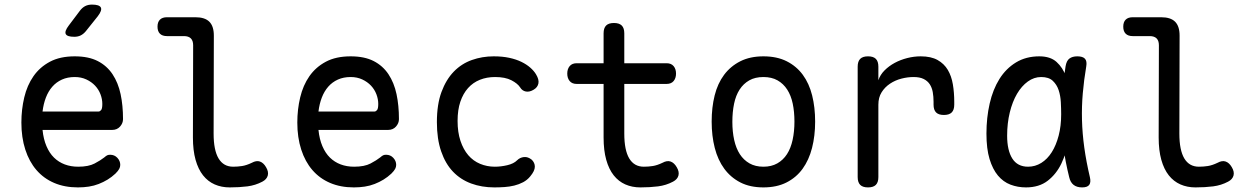

<svg xmlns="http://www.w3.org/2000/svg" viewBox="-20 -805 5440 835"><path d="M459 -132Q478 -132 490.5 -118.5Q503 -105 503 -88Q503 -79 498.5 -70.5Q494 -62 482 -50Q466 -35 448 -24Q430 -13 409.5 -5Q389 3 366.5 6.5Q344 10 319 10Q261 10 215.5 -9.5Q170 -29 138.5 -65.5Q107 -102 90 -154.5Q73 -207 73 -272Q73 -329 85.5 -381.5Q98 -434 125.5 -473.5Q153 -513 197 -536.5Q241 -560 305 -560Q365 -560 405 -539.5Q445 -519 469.5 -482Q494 -445 504.5 -395.5Q515 -346 515 -287Q515 -269 502 -254.5Q489 -240 468 -240H165Q169 -200 182 -169.5Q195 -139 215 -119.5Q235 -100 261.5 -90Q288 -80 320 -80Q365 -80 391.5 -94Q418 -108 433 -120Q441 -127 446 -129.5Q451 -132 459 -132ZM409 -320Q414 -320 419.5 -326Q425 -332 425 -353Q425 -374 417 -395Q409 -416 393.5 -432.5Q378 -449 355.5 -459.5Q333 -470 305 -470Q274 -470 249.5 -459Q225 -448 207.5 -428Q190 -408 179.5 -380.5Q169 -353 165 -320ZM303 -645Q272 -645 266 -657Q260 -669 279 -694L328 -759Q338 -772 350.5 -778.5Q363 -785 380 -785Q412 -785 418.5 -772.5Q425 -760 405 -734L353 -669Q343 -657 331 -651Q319 -645 303 -645Z M909 -224Q909 -152 930.5 -116Q952 -80 994 -80Q1014 -80 1033 -83Q1052 -86 1075 -97Q1095 -108 1110.5 -102.5Q1126 -97 1137 -78Q1149 -58 1144.5 -41.5Q1140 -25 1121 -15Q1091 1 1056 5.5Q1021 10 979 10Q943 10 913.5 -3Q884 -16 863 -42.5Q842 -69 830.5 -110Q819 -151 819 -207L820 -608Q820 -628 810 -638Q800 -648 780 -648H706Q686 -648 675.5 -658.5Q665 -669 665 -689Q665 -709 675.5 -719.5Q686 -730 706 -730H830Q871 -730 890.5 -710.5Q910 -691 910 -650Z M1659 -132Q1678 -132 1690.5 -118.5Q1703 -105 1703 -88Q1703 -79 1698.5 -70.5Q1694 -62 1682 -50Q1666 -35 1648 -24Q1630 -13 1609.5 -5Q1589 3 1566.5 6.5Q1544 10 1519 10Q1461 10 1415.5 -9.5Q1370 -29 1338.5 -65.5Q1307 -102 1290 -154.5Q1273 -207 1273 -272Q1273 -329 1285.5 -381.5Q1298 -434 1325.5 -473.5Q1353 -513 1397 -536.5Q1441 -560 1505 -560Q1565 -560 1605 -539.5Q1645 -519 1669.5 -482Q1694 -445 1704.5 -395.5Q1715 -346 1715 -287Q1715 -269 1702 -254.5Q1689 -240 1668 -240H1365Q1369 -200 1382 -169.5Q1395 -139 1415 -119.5Q1435 -100 1461.5 -90Q1488 -80 1520 -80Q1565 -80 1591.5 -94Q1618 -108 1633 -120Q1641 -127 1646 -129.5Q1651 -132 1659 -132ZM1609 -320Q1614 -320 1619.5 -326Q1625 -332 1625 -353Q1625 -374 1617 -395Q1609 -416 1593.5 -432.5Q1578 -449 1555.5 -459.5Q1533 -470 1505 -470Q1474 -470 1449.5 -459Q1425 -448 1407.5 -428Q1390 -408 1379.5 -380.5Q1369 -353 1365 -320Z M1880 -274Q1880 -351 1900 -405Q1920 -459 1953.5 -493.5Q1987 -528 2032 -544Q2077 -560 2127 -560Q2165 -560 2195 -553.5Q2225 -547 2247.5 -536Q2270 -525 2286 -511Q2302 -497 2311 -482Q2325 -459 2321.5 -442Q2318 -425 2301 -415Q2283 -404 2267 -407Q2251 -410 2242 -425Q2231 -442 2204 -456Q2177 -470 2133 -470Q2097 -470 2067 -458Q2037 -446 2015.5 -422Q1994 -398 1982 -362.5Q1970 -327 1970 -279Q1970 -230 1982.5 -192.5Q1995 -155 2016.5 -130Q2038 -105 2068 -92.5Q2098 -80 2132 -80Q2158 -80 2186 -86.5Q2214 -93 2229 -108Q2241 -120 2258.5 -122Q2276 -124 2293 -110Q2299 -104 2302.5 -96.5Q2306 -89 2306 -80Q2306 -71 2301 -60.5Q2296 -50 2286 -38Q2273 -22 2255 -12.5Q2237 -3 2216.5 2Q2196 7 2174 8.5Q2152 10 2130 10Q2075 10 2029 -7Q1983 -24 1950 -58.5Q1917 -93 1898.5 -147Q1880 -201 1880 -274Z M2879 -530Q2899 -530 2909.5 -517.5Q2920 -505 2920 -485Q2920 -465 2909.5 -452.5Q2899 -440 2879 -440H2488Q2468 -440 2457.5 -452.5Q2447 -465 2447 -485Q2447 -505 2457.5 -517.5Q2468 -530 2488 -530ZM2861 -97Q2881 -108 2896.5 -102.5Q2912 -97 2923 -78Q2935 -58 2930.5 -41.5Q2926 -25 2907 -15Q2877 1 2842 5.5Q2807 10 2765 10Q2729 10 2699.5 -3Q2670 -16 2649 -42.5Q2628 -69 2616.5 -110Q2605 -151 2605 -207V-660Q2605 -683 2616 -694Q2627 -705 2650 -705Q2673 -705 2684 -694Q2695 -683 2695 -660V-224Q2695 -152 2716.5 -116Q2738 -80 2780 -80Q2800 -80 2819 -83Q2838 -86 2861 -97Z M3300 10Q3242 10 3200 -11.5Q3158 -33 3130 -71Q3102 -109 3088.5 -161.5Q3075 -214 3075 -276Q3075 -338 3088 -390Q3101 -442 3129 -479.5Q3157 -517 3199.5 -538.5Q3242 -560 3300 -560Q3359 -560 3401.5 -538.5Q3444 -517 3471.5 -479.5Q3499 -442 3512 -390Q3525 -338 3525 -276Q3525 -214 3511.5 -161.5Q3498 -109 3470.5 -71Q3443 -33 3400.5 -11.5Q3358 10 3300 10ZM3300 -80Q3335 -80 3360.5 -94.5Q3386 -109 3402.5 -134.5Q3419 -160 3427 -196.5Q3435 -233 3435 -276Q3435 -319 3427.5 -354.5Q3420 -390 3403.5 -415.5Q3387 -441 3361.5 -455.5Q3336 -470 3300 -470Q3264 -470 3238.5 -455.5Q3213 -441 3196.5 -415.5Q3180 -390 3172.5 -354Q3165 -318 3165 -275Q3165 -232 3173 -196Q3181 -160 3197.5 -134.5Q3214 -109 3239.5 -94.5Q3265 -80 3300 -80Z M3755 10Q3732 10 3721 -1Q3710 -12 3710 -35V-515Q3710 -538 3721 -549Q3732 -560 3755 -560Q3778 -560 3789 -549Q3800 -538 3800 -515V-456Q3808 -480 3827 -499Q3846 -518 3871 -531.5Q3896 -545 3925.5 -552.5Q3955 -560 3984 -560Q4029 -560 4057.5 -544Q4086 -528 4102 -501Q4118 -474 4124 -438Q4130 -402 4130 -362V-350Q4130 -327 4119 -316Q4108 -305 4085 -305Q4062 -305 4051 -316Q4040 -327 4040 -350V-362Q4040 -385 4036.5 -404.5Q4033 -424 4023.5 -438.5Q4014 -453 3997 -461.5Q3980 -470 3953 -470Q3927 -470 3900 -463Q3873 -456 3850.5 -441Q3828 -426 3814 -403.5Q3800 -381 3800 -350V-35Q3800 -12 3789 -1Q3778 10 3755 10Z M4442 10Q4406 10 4374.5 -2Q4343 -14 4320 -41.5Q4297 -69 4283.5 -113.5Q4270 -158 4270 -224Q4270 -293 4284 -354.5Q4298 -416 4326.5 -461.5Q4355 -507 4398.5 -533.5Q4442 -560 4500 -560Q4548 -560 4575 -535.5Q4602 -511 4615.5 -473.5Q4629 -436 4632 -391.5Q4635 -347 4635 -308Q4635 -253 4626.5 -196.5Q4618 -140 4596 -94Q4574 -48 4536.5 -19Q4499 10 4442 10ZM4451 -80Q4482 -80 4508.5 -96.5Q4535 -113 4554 -143Q4573 -173 4584 -215Q4595 -257 4595 -308Q4595 -332 4593.5 -360.5Q4592 -389 4584 -413Q4576 -437 4558.5 -453.5Q4541 -470 4508 -470Q4477 -470 4450 -450.5Q4423 -431 4403 -397Q4383 -363 4371.5 -316Q4360 -269 4360 -215Q4360 -151 4382.5 -115.5Q4405 -80 4451 -80ZM4614 -516Q4618 -541 4631 -550.5Q4644 -560 4665 -560Q4689 -560 4698.5 -549.5Q4708 -539 4704 -516Q4694 -457 4689 -399.5Q4684 -342 4685.5 -283.5Q4687 -225 4695.5 -163.5Q4704 -102 4720 -34Q4725 -12 4717 -1Q4709 10 4686 10Q4663 10 4649 -1Q4635 -12 4630 -34Q4613 -102 4605 -163.5Q4597 -225 4596 -283.5Q4595 -342 4600 -399.5Q4605 -457 4614 -516Z M5109 -224Q5109 -152 5130.5 -116Q5152 -80 5194 -80Q5214 -80 5233 -83Q5252 -86 5275 -97Q5295 -108 5310.5 -102.5Q5326 -97 5337 -78Q5349 -58 5344.5 -41.5Q5340 -25 5321 -15Q5291 1 5256 5.5Q5221 10 5179 10Q5143 10 5113.5 -3Q5084 -16 5063 -42.5Q5042 -69 5030.5 -110Q5019 -151 5019 -207L5020 -608Q5020 -628 5010 -638Q5000 -648 4980 -648H4906Q4886 -648 4875.5 -658.5Q4865 -669 4865 -689Q4865 -709 4875.5 -719.5Q4886 -730 4906 -730H5030Q5071 -730 5090.5 -710.5Q5110 -691 5110 -650Z"/></svg>

Font: Maple Mono
Style: Regular
Weight: 400
Monospace: yes
Designer: subframe7536
Version: Version 7.300